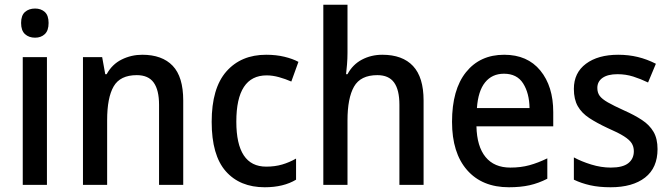

<svg xmlns="http://www.w3.org/2000/svg" viewBox="-20 -780 2832 810"><path d="M128 -744Q153 -744 169 -729.5Q185 -715 185 -683Q185 -651 169 -636Q153 -621 128 -621Q102 -621 85.5 -636Q69 -651 69 -683Q69 -715 85.5 -729.5Q102 -744 128 -744ZM178 -539V0H76V-539Z M580 -549Q664 -549 708.5 -502.5Q753 -456 753 -356V0H651V-338Q651 -400 628.5 -431.5Q606 -463 557 -463Q487 -463 459.5 -415.5Q432 -368 432 -273V0H330V-539H411L424 -467H430Q453 -509 493.5 -529Q534 -549 580 -549Z M1097 10Q992 10 932.5 -57.5Q873 -125 873 -266Q873 -408 935 -478.5Q997 -549 1103 -549Q1145 -549 1180 -540.5Q1215 -532 1239 -519L1209 -436Q1184 -447 1157 -454.5Q1130 -462 1105 -462Q977 -462 977 -267Q977 -77 1103 -77Q1140 -77 1170.5 -86Q1201 -95 1229 -111V-22Q1176 10 1097 10Z M1446 -557Q1446 -533 1444 -508.5Q1442 -484 1440 -467H1446Q1468 -508 1507 -528.5Q1546 -549 1593 -549Q1678 -549 1722.5 -501.5Q1767 -454 1767 -356V0H1665V-338Q1665 -401 1642.5 -432Q1620 -463 1572 -463Q1501 -463 1473.5 -414.5Q1446 -366 1446 -272V0H1344V-760H1446Z M2107 -549Q2205 -549 2259.5 -482.5Q2314 -416 2314 -307V-247H1990Q1992 -162 2028.5 -117.5Q2065 -73 2133 -73Q2177 -73 2213.5 -83Q2250 -93 2289 -112V-26Q2252 -7 2214 1.5Q2176 10 2127 10Q2014 10 1950.5 -62.5Q1887 -135 1887 -266Q1887 -402 1946 -475.5Q2005 -549 2107 -549ZM2106 -469Q2056 -469 2026.5 -432.5Q1997 -396 1992 -324H2214Q2213 -387 2187 -428Q2161 -469 2106 -469Z M2754 -151Q2754 -72 2701.5 -31Q2649 10 2556 10Q2507 10 2469.5 1.5Q2432 -7 2401 -22V-116Q2432 -99 2474 -86Q2516 -73 2557 -73Q2607 -73 2630.5 -91.5Q2654 -110 2654 -142Q2654 -161 2645 -175.5Q2636 -190 2612.5 -205Q2589 -220 2543 -240Q2498 -261 2466 -282Q2434 -303 2417.5 -332Q2401 -361 2401 -405Q2401 -473 2452 -511Q2503 -549 2588 -549Q2632 -549 2671 -539.5Q2710 -530 2747 -511L2714 -432Q2683 -447 2651.5 -457Q2620 -467 2585 -467Q2544 -467 2522 -451.5Q2500 -436 2500 -409Q2500 -389 2510 -375.5Q2520 -362 2544.5 -348Q2569 -334 2613 -314Q2656 -295 2688 -274Q2720 -253 2737 -224Q2754 -195 2754 -151Z"/></svg>

Font: Noto Sans Sinhala SemiCondensed Medium
Style: Regular
Weight: 500
Width: 4
Designer: Jelle Bosma - Monotype Design Team
Foundry: Monotype Imaging Inc.
Version: Version 2.006; ttfautohint (v1.8.4.7-5d5b)